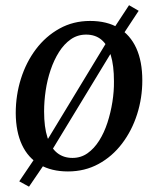

<svg xmlns="http://www.w3.org/2000/svg" viewBox="-20 -648 608 738"><path d="M91.5 69.5 54 49 116.5 -43.5 152.5 -94.5 397.5 -498.5 418.5 -540.5 476 -628 513 -606.5 455 -518.5 423 -471 176 -64.5 151.5 -18.5ZM326.5 -567.5Q391 -567.5 435.8 -540.8Q480.5 -514 503.8 -463Q527 -412 527 -339Q527 -271.5 507 -208.8Q487 -146 449.2 -96.2Q411.5 -46.5 358.8 -17.8Q306 11 241 11Q178 11 133 -15Q88 -41 64.5 -91.2Q41 -141.5 40.5 -213Q40.5 -282 60.5 -345.5Q80.5 -409 118.2 -459Q156 -509 208.8 -538.2Q261.5 -567.5 326.5 -567.5ZM311 -515Q278 -515 252 -496.8Q226 -478.5 206.8 -448Q187.5 -417.5 174.5 -379Q161.5 -340.5 155.5 -299.5Q149.5 -258.5 149.5 -219.5Q149.5 -159 162.5 -119.2Q175.5 -79.5 199.8 -60.2Q224 -41 258.5 -41Q291 -41 316.5 -59Q342 -77 361.2 -107.5Q380.5 -138 393 -176.5Q405.5 -215 412 -256Q418.5 -297 418 -335.5Q418 -396.5 405.8 -436Q393.5 -475.5 370 -495.2Q346.5 -515 311 -515Z"/></svg>

Font: Merriweather 20pt
Style: Italic
Weight: 400
Italic angle: -7.8°
Version: Version 2.101